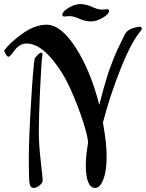

<svg xmlns="http://www.w3.org/2000/svg" viewBox="-20 -878 714 940"><path d="M150 -592Q155 -598 158 -602Q161 -606 165 -610Q175 -620 181.5 -620Q188 -620 188 -611Q183 -587 176.5 -445Q170 -303 170 -236.5Q170 -170 179.5 -88.5Q189 -7 189 5Q189 17 174 29.5Q159 42 145 42Q127 42 124 15.5Q121 -11 121 -102.5Q121 -194 132 -377Q143 -560 150 -592ZM494 -26Q477 42 446 42Q400 42 400 -73Q400 -105 405.5 -141Q411 -177 411 -179Q411 -207 386.5 -283.5Q362 -360 323 -446.5Q284 -533 225.5 -599Q167 -665 110 -665Q74 -665 48 -627Q28 -600 22 -600Q12 -600 0 -630Q29 -670 90 -713.5Q151 -757 208 -757Q279 -757 351.5 -643.5Q424 -530 466 -365Q468 -371 476.5 -404.5Q485 -438 488.5 -449Q492 -460 501 -491Q510 -522 517.5 -541.5Q525 -561 536 -591Q551 -630 592 -711Q607 -740 662 -747Q674 -747 674 -738Q674 -733 670 -728Q624 -675 570.5 -541Q517 -407 484 -278Q502 -175 502 -118Q502 -61 494 -26ZM503 -833Q513 -833 514 -825Q514 -809 483 -791Q452 -773 425 -773Q398 -773 369 -786Q340 -799 322.5 -799Q305 -799 296 -797Q286 -797 285 -805Q285 -821 315.5 -839.5Q346 -858 373 -858Q400 -858 430 -844.5Q460 -831 477 -831Q494 -831 503 -833Z"/></svg>

Font: Dr Sugiyama
Style: Regular
Weight: 400
Designer: Alejandro Paul
Foundry: Alejandro Paul
Version: Version 1.000